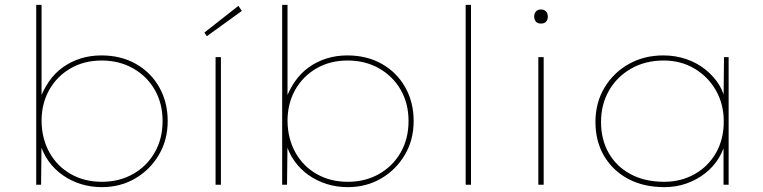

<svg xmlns="http://www.w3.org/2000/svg" viewBox="-20 -760 3139 790"><path d="M399 10Q354 10 313.5 -2.5Q273 -15 238.5 -39Q204 -63 179.5 -97.5Q155 -132 143 -176L151 -173L149 0H129V-740H151V-346L141 -344Q157 -389 181 -424Q205 -459 238.5 -483Q272 -507 312 -519.5Q352 -532 397 -532Q477 -532 538.5 -497.5Q600 -463 635 -401.5Q670 -340 670 -262Q670 -184 633.5 -122.5Q597 -61 536 -25.5Q475 10 399 10ZM399 -12Q471 -12 527.5 -44Q584 -76 616.5 -132.5Q649 -189 649 -262Q649 -334 617 -390Q585 -446 528 -478.5Q471 -511 398 -511Q326 -511 270 -478.5Q214 -446 182.5 -390Q151 -334 151 -262Q152 -189 183.5 -132.5Q215 -76 271 -44Q327 -12 399 -12Z M867 0V-525H889V0ZM831 -611 821 -626 961 -736 975 -715Z M1411 10Q1366 10 1325.5 -2.5Q1285 -15 1250.5 -39Q1216 -63 1191.5 -97.5Q1167 -132 1155 -176L1163 -173L1161 0H1141V-740H1163V-346L1153 -344Q1169 -389 1193 -424Q1217 -459 1250.5 -483Q1284 -507 1324 -519.5Q1364 -532 1409 -532Q1489 -532 1550.5 -497.5Q1612 -463 1647 -401.5Q1682 -340 1682 -262Q1682 -184 1645.5 -122.5Q1609 -61 1548 -25.5Q1487 10 1411 10ZM1411 -12Q1483 -12 1539.5 -44Q1596 -76 1628.5 -132.5Q1661 -189 1661 -262Q1661 -334 1629 -390Q1597 -446 1540 -478.5Q1483 -511 1410 -511Q1338 -511 1282 -478.5Q1226 -446 1194.5 -390Q1163 -334 1163 -262Q1164 -189 1195.5 -132.5Q1227 -76 1283 -44Q1339 -12 1411 -12Z M1896 0V-740H1918V0Z M2195 0V-525H2217V0ZM2206 -663Q2192 -663 2185 -671Q2178 -679 2178 -692Q2178 -704 2185 -712.5Q2192 -721 2206 -721Q2219 -721 2226.5 -713Q2234 -705 2234 -692Q2234 -679 2227 -671Q2220 -663 2206 -663Z M2714 10Q2628 10 2564.5 -24Q2501 -58 2465.5 -118.5Q2430 -179 2430 -258Q2430 -337 2467 -399Q2504 -461 2567 -496.5Q2630 -532 2709 -532Q2760 -532 2804.5 -516.5Q2849 -501 2883 -473.5Q2917 -446 2938.5 -411.5Q2960 -377 2964 -338L2957 -340L2959 -525H2978V0H2957V-180L2968 -189Q2960 -147 2938 -110.5Q2916 -74 2881.5 -47Q2847 -20 2804.5 -5Q2762 10 2714 10ZM2713 -12Q2782 -12 2838 -43.5Q2894 -75 2926 -131Q2958 -187 2958 -260Q2958 -331 2926 -387.5Q2894 -444 2838 -477.5Q2782 -511 2711 -511Q2635 -511 2576.5 -477.5Q2518 -444 2485.5 -387Q2453 -330 2453 -258Q2453 -186 2484.5 -130.5Q2516 -75 2574.5 -43.5Q2633 -12 2713 -12Z"/></svg>

Font: Lexend Exa Thin
Style: Regular
Weight: 250
Designer: Bonnie Shaver-Troup, Thomas Jockin
Foundry: Lexend
Version: Version 1.007